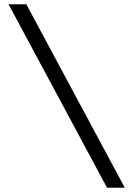

<svg xmlns="http://www.w3.org/2000/svg" viewBox="-20 -720 623 897"><path d="M103 -700 563 157H480L20 -700Z"/></svg>

Font: Brawler
Style: Regular
Weight: 400
Designer: Oleg Frolov, Haley Fiege
Foundry: Oleg Frolov, Haley Fiege
Version: Version 1.101; ttfautohint (v1.8.3)